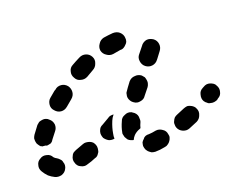

<svg xmlns="http://www.w3.org/2000/svg" viewBox="-58 -357 581 463"><g transform="rotate(-15 233.0 -125.5)"><path d="M312 17Q316 14 318 10Q320 7 321 2Q322 -2 320 -7Q318 -16 310 -20Q302 -25 293 -23Q283 -20 275 -19Q270 -19 266 -17Q262 -15 260 -11Q257 -8 255 -4Q254 1 254 5Q255 10 257 14Q259 17 262 20Q266 23 270 25Q274 26 279 26Q291 25 304 21Q309 20 312 17ZM29 22Q37 25 46 22Q55 18 58 10Q60 6 60 1Q60 -3 58 -7Q57 -12 53 -15Q50 -18 46 -20Q41 -22 38 -25Q33 -33 24 -34Q14 -36 7 -30Q-1 -25 -2 -16Q-4 -7 2 1Q7 8 14 14Q21 19 29 22ZM142 -2Q144 -5 146 -9Q147 -14 147 -18Q147 -23 145 -27Q143 -31 140 -34Q136 -37 132 -38Q128 -39 123 -39Q119 -39 115 -37Q105 -32 96 -28Q92 -26 88 -23Q85 -20 84 -16Q82 -12 82 -7Q82 -3 84 1Q85 5 89 9Q92 12 96 13Q100 15 105 15Q109 15 113 13Q124 9 135 3Q139 2 142 -2ZM404 -32Q407 -41 402 -49Q400 -53 397 -55Q393 -58 389 -59Q384 -61 380 -60Q376 -59 372 -57Q362 -52 353 -47Q349 -45 346 -42Q343 -38 342 -34Q340 -30 341 -25Q341 -21 343 -17Q347 -9 356 -6Q365 -3 373 -7Q383 -12 394 -18Q402 -23 404 -32ZM225 -18Q221 -20 219 -24Q216 -27 215 -32Q213 -36 214 -40Q215 -52 220 -66Q222 -75 231 -79Q239 -84 248 -81Q252 -79 255 -77Q259 -74 261 -70Q263 -66 263 -61Q264 -57 263 -53Q260 -45 259 -38Q258 -38 257 -37Q248 -33 242 -26Q238 -21 236 -15Q235 -15 235 -15Q234 -15 234 -15Q229 -16 225 -18ZM205 -87Q201 -87 197 -86Q193 -85 190 -82Q181 -76 173 -70Q169 -68 166 -64Q164 -60 163 -56Q162 -51 163 -47Q164 -43 166 -39Q171 -33 178 -30Q185 -28 192 -30Q191 -36 192 -43Q193 -57 198 -73Q200 -80 205 -87ZM467 -73Q469 -82 463 -90Q461 -94 457 -96Q453 -98 449 -99Q444 -100 440 -99Q436 -98 432 -95L429 -93Q421 -88 420 -79Q418 -69 423 -62Q426 -58 430 -56Q433 -53 438 -53Q442 -52 447 -53Q451 -54 455 -56L458 -59Q466 -64 467 -73ZM10 -64Q7 -67 6 -72Q5 -76 5 -81Q6 -85 8 -89Q14 -99 21 -110Q24 -113 27 -116Q31 -118 36 -119Q40 -120 44 -119Q49 -118 52 -115Q60 -110 62 -100Q63 -91 58 -84Q52 -75 47 -67Q45 -62 41 -59Q36 -57 31 -56Q29 -56 27 -57Q23 -57 19 -57Q18 -57 18 -58Q17 -58 16 -58Q13 -60 10 -64ZM251 -134Q248 -130 248 -126Q247 -121 248 -117Q249 -113 252 -109Q255 -105 259 -103Q267 -98 276 -101Q285 -103 289 -111Q292 -115 293 -117Q295 -120 301 -129Q303 -132 304 -137Q305 -141 304 -145Q303 -150 301 -154Q298 -157 295 -160Q287 -165 278 -163Q269 -162 263 -154Q257 -144 255 -141Q253 -138 251 -134ZM68 -165Q62 -159 62 -149Q62 -140 69 -134Q76 -127 85 -127Q94 -127 101 -134Q107 -140 114 -147L116 -149Q123 -156 123 -165Q123 -174 117 -181Q110 -188 101 -188Q91 -188 85 -181L82 -179Q75 -172 68 -165ZM304 -214 302 -211Q297 -204 299 -195Q301 -185 309 -180Q317 -175 326 -177Q335 -179 340 -187L342 -190Q349 -201 352 -206Q357 -214 355 -223Q353 -232 345 -237Q341 -239 337 -240Q332 -241 328 -240Q324 -239 320 -236Q316 -233 314 -229Q311 -225 304 -214ZM132 -214Q130 -205 136 -197Q141 -189 150 -188Q159 -186 167 -191Q176 -197 184 -203Q192 -208 194 -217Q197 -226 192 -234Q187 -242 178 -244Q169 -246 161 -241Q151 -235 141 -228Q133 -223 132 -214ZM217 -261Q212 -253 214 -244Q217 -235 225 -231Q233 -226 242 -228Q252 -231 261 -233Q266 -233 270 -236Q273 -238 276 -242Q279 -245 280 -249Q281 -254 280 -258Q279 -267 271 -273Q264 -278 254 -277Q242 -275 230 -272Q221 -269 217 -261Z"/></g></svg>

Font: FRB American Cursive Dashed Extrabold
Style: Bold Italic
Weight: 800
Italic angle: -25°
Version: Version 2.0;Modular Font Editor K font №1